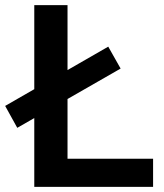

<svg xmlns="http://www.w3.org/2000/svg" viewBox="-55 -725 635 745"><path d="M78 0V-705H207V-109H539V0ZM12 -229 -35 -314 365 -544 413 -459Z"/></svg>

Font: Mulish ExtraLight
Style: Regular
Weight: 200
Designer: Vernon Adams
Foundry: Vernon Adams
Version: Version 3.603